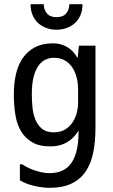

<svg xmlns="http://www.w3.org/2000/svg" viewBox="-20 -744 540 917"><path d="M353 -315Q353 -348 345.5 -376Q338 -404 323.5 -424.5Q309 -445 287.5 -456.5Q266 -468 238 -468Q217 -468 198 -459.5Q179 -451 164 -430.5Q149 -410 140.5 -376.5Q132 -343 132 -294Q132 -264 135 -232Q138 -200 149 -173Q160 -146 180.5 -129Q201 -112 237 -112Q271 -112 293.5 -127Q316 -142 329 -163.5Q342 -185 347.5 -208Q353 -231 353 -248ZM216 83Q288 83 321.5 33.5Q355 -16 355 -110V-120Q311 -48 229 -45Q173 -43 137.5 -62.5Q102 -82 81.5 -115.5Q61 -149 53.5 -195Q46 -241 46 -293Q46 -345 56 -389Q66 -433 88 -465.5Q110 -498 144.5 -517Q179 -536 229 -537Q267 -538 298 -521Q329 -504 349 -469H351L357 -526H436V-133Q436 -67 425 -14Q414 39 388.5 76Q363 113 321 133Q279 153 218 153Q182 153 142 143.5Q102 134 75 117V41H87Q96 48 111 55.5Q126 63 143.5 69Q161 75 180 79Q199 83 216 83ZM374 -724Q374 -694 364 -671Q354 -648 337 -633Q320 -618 297.5 -610Q275 -602 250 -602Q225 -602 202.5 -610Q180 -618 163 -633Q146 -648 136 -671Q126 -694 126 -724H189Q189 -698 204 -680Q219 -662 250 -662Q281 -662 296 -680Q311 -698 311 -724Z"/></svg>

Font: D2Coding
Style: Regular
Weight: 400
Monospace: yes
Designer: Yong-Rak Park; Jeong-Hwan Yoon; Sang-Min Lee;
Foundry: NHN Corporation
Version: Version 1.3.2; Build 20180524